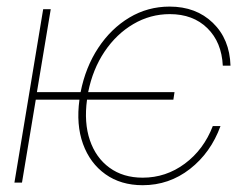

<svg xmlns="http://www.w3.org/2000/svg" viewBox="-20 -543 723 571"><path d="M499 -269 495.6 -246.6H238.8Q229.5 -178.2 247.3 -126Q265.1 -73.7 305.7 -44.2Q346.2 -14.6 404.3 -14.6Q473.6 -14.6 529.8 -56.4Q585.9 -98.1 612.8 -168H635.7Q606.9 -88.9 544.9 -40.5Q482.9 7.8 404.3 7.8Q339.4 7.8 293.5 -24.9Q247.6 -57.6 226.8 -115Q206.1 -172.4 216.3 -246.6H86.4L45.4 0H22.9L108.4 -515.6H130.9L89.8 -269H219.7Q234.4 -343.3 272.2 -400.6Q310.1 -458 364.7 -490.7Q419.4 -523.4 484.4 -523.4Q563 -523.4 613 -475.1Q663.1 -426.8 665.5 -347.7H642.6Q639.2 -417.5 596.7 -459.2Q554.2 -501 484.9 -501Q426.8 -501 376.5 -471.4Q326.2 -441.9 291 -389.6Q255.9 -337.4 242.2 -269Z"/></svg>

Font: Inter Display Thin
Style: Italic
Weight: 100
Italic angle: -9.39999°
Designer: Rasmus Andersson
Foundry: rsms
Version: Version 4.000;git-a52131595